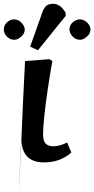

<svg xmlns="http://www.w3.org/2000/svg" viewBox="-66 -842 497 1012"><path d="M166 14Q47 14 47 -112Q47 -116 45.5 -94.5Q44 -73 42.5 -37.5Q41 -2 39 36Q37 74 36 104.5Q35 135 34.5 146Q34 157 35 138.5Q36 120 38.5 60Q41 0 47 -112Q50 -187 54.5 -287.5Q59 -388 66 -520L194 -530L210 -521Q195 -436 184 -360Q173 -284 167 -225.5Q161 -167 161 -135Q161 -101 174 -86Q187 -71 216 -71Q248 -71 288 -91L310 -38Q251 14 166 14ZM47 -112Q47 -112 47 -112Q47 -112 47 -112ZM134 -577 93 -596 154 -768Q164 -799 177 -810.5Q190 -822 214 -822Q253 -822 280 -774V-758ZM-35 -655Q-49 -675 -45 -696Q-41 -717 -22 -730Q-3 -743 17.5 -739Q38 -735 52 -717Q68 -697 63.5 -677Q59 -657 38 -643Q20 -629 0 -633Q-20 -637 -35 -655ZM312 -655Q297 -675 301 -696Q305 -717 325 -730Q344 -743 364 -739Q384 -735 399 -717Q415 -697 410 -677Q405 -657 384 -643Q367 -629 346.5 -633Q326 -637 312 -655Z"/></svg>

Font: Literata 7pt SemiBold
Style: Italic
Weight: 600
Italic angle: -2°
Designer: Latin by Veronika Burian and Jose Scaglione. Greek by Irene Vlachou. Cyrillic by Vera Evstafieva
Foundry: TypeTogether
Version: Version 3.002